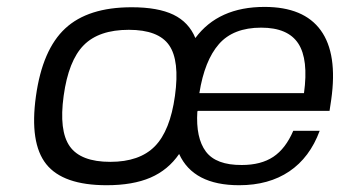

<svg xmlns="http://www.w3.org/2000/svg" viewBox="-20 -530 1004 561"><path d="M558.1 -206.1 556.6 -204.1Q551.8 -127 581.5 -87.2Q611.3 -47.4 686.5 -47.9Q742.7 -47.9 778.6 -71.8Q814.5 -95.7 836.9 -147.9H914.1Q885.3 -69.8 825.4 -29.3Q765.6 11.2 678.7 11.2Q544.9 11.2 503.4 -80.1Q471.2 -33.2 419.7 -11Q368.2 11.2 291.5 11.2Q164.1 11.2 115 -50.5Q65.9 -112.3 85 -249Q104 -385.3 170.7 -447Q237.3 -508.8 364.7 -508.8Q441.4 -508.8 486.6 -487.1Q531.7 -465.3 550.8 -418.9Q618.2 -509.8 752.9 -509.8Q867.7 -509.8 917.2 -441.4Q966.8 -373 947.8 -238.8L942.9 -206.1ZM166 -250Q151.9 -147.9 183.8 -102.5Q215.8 -57.1 302.2 -57.1Q387.7 -57.1 432.4 -102.5Q477.1 -147.9 491.2 -250Q505.4 -353 474.1 -397.9Q442.9 -442.9 356.4 -442.9Q269 -442.9 224.6 -397.9Q180.2 -353 166 -250ZM743.2 -449.2Q661.6 -449.2 619.6 -401.1Q577.6 -353 562.5 -257.8H868.2Q881.8 -356.4 851.6 -402.8Q821.3 -449.2 743.2 -449.2Z"/></svg>

Font: Fivo Sans
Style: Italic
Weight: 400
Designer: Alexander Slobzheninov
Foundry: Alexander Slobzheninov
Version: 1.0